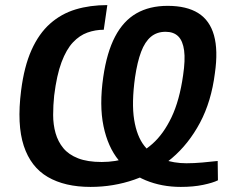

<svg xmlns="http://www.w3.org/2000/svg" viewBox="-20 -723 937 755"><path d="M388 -606Q355 -606 324 -595Q293 -584 267 -556.5Q241 -529 222 -478.5Q203 -428 193 -347Q189 -309 189 -271Q189 -233 198.5 -199.5Q208 -166 229 -140.5Q250 -115 287 -100.5Q324 -86 380 -86Q434 -86 485 -102.5Q536 -119 579.5 -157.5Q623 -196 654.5 -262Q686 -328 700 -427Q709 -487 704 -524.5Q699 -562 681 -580Q663 -598 631 -598Q597 -598 573.5 -578.5Q550 -559 535 -519.5Q520 -480 511 -419Q497 -318 507.5 -252.5Q518 -187 547.5 -149.5Q577 -112 620.5 -96.5Q664 -81 713 -81Q743 -81 776 -84Q809 -87 836 -90L837 -14Q817 -4 778.5 4Q740 12 691 12Q616 12 553 -14Q490 -40 447 -92.5Q404 -145 387 -227Q370 -309 386 -420Q400 -517 432.5 -579Q465 -641 516.5 -670.5Q568 -700 639 -700Q714 -700 759.5 -671.5Q805 -643 821.5 -584Q838 -525 825 -435Q811 -324 766.5 -240.5Q722 -157 656 -101Q590 -45 508 -16.5Q426 12 336 12Q235 12 168 -27Q101 -66 73.5 -149.5Q46 -233 63 -367Q75 -462 104 -526.5Q133 -591 177 -630Q221 -669 277.5 -686Q334 -703 402 -703Z"/></svg>

Font: Exo 2 SemiBold
Style: Italic
Weight: 600
Italic angle: -8°
Designer: Natanael Gama
Foundry: Natanael Gama
Version: Version 2.010